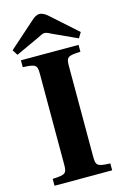

<svg xmlns="http://www.w3.org/2000/svg" viewBox="-135 -964 654 1023"><g transform="rotate(-15 192.0 -452.5)"><path d="M4 -755 23 -725 153 -785C167 -792 181 -800 191 -800C203 -800 218 -792 231 -785L362 -725L380 -755L238 -882C224 -895 206 -905 191 -905C177 -905 162 -896 146 -881ZM33 0H351V-38C280 -41 272 -46 272 -97V-595C272 -646 280 -651 351 -654V-692H33V-654C104 -651 112 -646 112 -595V-97C112 -46 104 -41 33 -38Z"/></g></svg>

Font: Heuristica
Style: Bold
Weight: 700
Version: Version 1.0.1